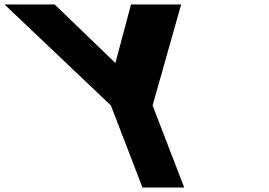

<svg xmlns="http://www.w3.org/2000/svg" viewBox="-280 -845 1212 865"><path d="M-259.8 -825 219.5 -370 362 0H550L407.5 -370L536.2 -825H310.2L239.9 -561L-33.8 -825Z"/></svg>

Font: Hussar
Style: BdOpOblFour
Weight: 700
Foundry: Cannot Into Space Fonts
Version: Version 2.00